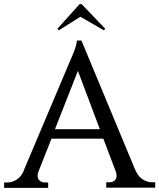

<svg xmlns="http://www.w3.org/2000/svg" viewBox="-34 -910 771 929"><path d="M351 -890H361L475 -771L469 -763L355 -829L250 -763L244 -771ZM622 -84V-85Q636 -54 658 -41Q680 -28 700 -28H717V-2H480V-28H497Q510 -28 520 -36Q530 -44 530 -60Q530 -69 527 -78L466 -239H215L151 -77V-78Q148 -67 148 -60Q148 -44 158.5 -35.5Q169 -27 182 -27H199V-1H-14V-27H3Q23 -27 45 -40Q67 -53 81 -83H80L302 -608Q312 -630 320 -650Q327 -667 332.5 -685Q338 -703 338 -714H360ZM449 -285 343 -567 232 -285Z"/></svg>

Font: Constantine
Style: Regular
Weight: 400
Designer: Dukom Design
Version: Version 1.001;PS 001.001;hotconv 1.0.56;makeotf.lib2.0.21325